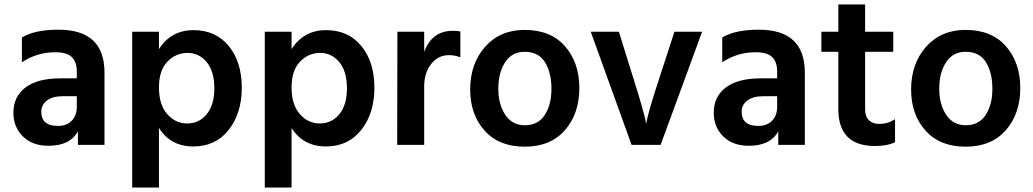

<svg xmlns="http://www.w3.org/2000/svg" viewBox="-20 -649 4628 860"><path d="M239 -85Q279 -85 301.5 -108.5Q324 -132 324 -170V-218H262Q215 -218 190 -198.5Q165 -179 165 -149Q165 -85 239 -85ZM329 -61Q294 4 197 4Q125 4 82.5 -38Q40 -80 40 -144Q40 -216 94 -257Q148 -298 250 -298H324V-329Q324 -371 302 -393Q280 -415 227 -415Q146 -415 78 -370V-481Q135 -516 242 -516Q448 -516 448 -324V0H329Z M692 191H572V-507H692V-429Q746 -514 847 -514Q946 -514 1004.5 -443Q1063 -372 1063 -256Q1063 -142 1004.5 -67.5Q946 7 846 7Q744 7 692 -76ZM818 -96Q872 -96 906 -137.5Q940 -179 940 -254Q940 -329 906 -370.5Q872 -412 820 -412Q768 -412 730 -373Q692 -334 692 -257Q692 -180 729 -138Q766 -96 818 -96Z M1286 191H1166V-507H1286V-429Q1340 -514 1441 -514Q1540 -514 1598.5 -443Q1657 -372 1657 -256Q1657 -142 1598.5 -67.5Q1540 7 1440 7Q1338 7 1286 -76ZM1412 -96Q1466 -96 1500 -137.5Q1534 -179 1534 -254Q1534 -329 1500 -370.5Q1466 -412 1414 -412Q1362 -412 1324 -373Q1286 -334 1286 -257Q1286 -180 1323 -138Q1360 -96 1412 -96Z M1880 0H1759L1760 -507H1880V-417Q1915 -511 2008 -511Q2029 -511 2042 -508V-392Q2019 -402 1991 -402Q1942 -402 1911 -362Q1880 -322 1880 -262Z M2575 -255Q2575 -140 2510.5 -66Q2446 8 2330 8Q2215 8 2150.5 -64Q2086 -136 2086 -248Q2086 -364 2153 -439.5Q2220 -515 2330 -515Q2447 -515 2511 -441.5Q2575 -368 2575 -255ZM2212 -252Q2212 -182 2243 -135Q2274 -88 2331 -88Q2390 -88 2420 -134Q2450 -180 2450 -251Q2450 -324 2421 -370.5Q2392 -417 2330 -417Q2273 -417 2242.5 -370Q2212 -323 2212 -252Z M2939 0H2809L2626 -507H2752L2819 -292Q2839 -229 2853 -179.5Q2867 -130 2871 -112L2874 -94Q2884 -150 2931 -292L3001 -507H3125Z M3376 -85Q3416 -85 3438.5 -108.5Q3461 -132 3461 -170V-218H3399Q3352 -218 3327 -198.5Q3302 -179 3302 -149Q3302 -85 3376 -85ZM3466 -61Q3431 4 3334 4Q3262 4 3219.5 -38Q3177 -80 3177 -144Q3177 -216 3231 -257Q3285 -298 3387 -298H3461V-329Q3461 -371 3439 -393Q3417 -415 3364 -415Q3283 -415 3215 -370V-481Q3272 -516 3379 -516Q3585 -516 3585 -324V0H3466Z M3989 -12Q3954 5 3899 5Q3735 5 3735 -161V-417H3659V-507H3735V-629H3855V-507H3981V-417H3855V-159Q3855 -127 3872 -110.5Q3889 -94 3919 -94Q3957 -94 3989 -115Z M4550 -255Q4550 -140 4485.5 -66Q4421 8 4305 8Q4190 8 4125.5 -64Q4061 -136 4061 -248Q4061 -364 4128 -439.5Q4195 -515 4305 -515Q4422 -515 4486 -441.5Q4550 -368 4550 -255ZM4187 -252Q4187 -182 4218 -135Q4249 -88 4306 -88Q4365 -88 4395 -134Q4425 -180 4425 -251Q4425 -324 4396 -370.5Q4367 -417 4305 -417Q4248 -417 4217.5 -370Q4187 -323 4187 -252Z"/></svg>

Font: Hind Siliguri SemiBold
Style: Regular
Weight: 600
Designer: Jyotish Sonowal
Foundry: Indian Type Foundry
Version: Version 1.001;PS 1.0;hotconv 1.0.86;makeotf.lib2.5.63406; tt